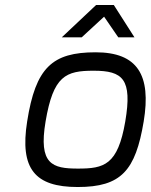

<svg xmlns="http://www.w3.org/2000/svg" viewBox="-20 -746 605 771"><path d="M228 -596H308L398 -679L455 -596H520L437 -726H366ZM163 -258C194 -442 244 -462 356 -462C473 -462 512 -429 483 -258C453 -83 398 -69 293 -69C190 -69 134 -86 163 -258ZM89 -258C59 -68 120 5 292 5C467 5 524 -61 557 -258C588 -445 532 -536 364 -536C190 -536 123 -475 89 -258Z"/></svg>

Font: Exo
Style: Regular Italic
Weight: 400
Designer: Natanael Gama
Version: Version 1.00